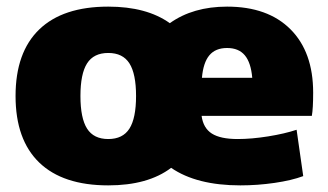

<svg xmlns="http://www.w3.org/2000/svg" viewBox="-20 -550 992 580"><path d="M497 -43Q427 10 307 10Q170 10 98.5 -59Q27 -128 27 -260Q27 -392 98.5 -461Q170 -530 307 -530Q423 -530 493 -480Q563 -530 666 -530Q789 -530 857.5 -461.5Q926 -393 926 -270Q926 -222 922 -200H589Q594 -163 620 -146.5Q646 -130 698 -130Q740 -130 790 -138Q840 -146 876 -158L896 -18Q861 -5 809.5 2.5Q758 10 706 10Q574 10 497 -43ZM307 -130Q351 -130 371 -161.5Q391 -193 391 -260Q391 -327 371 -358.5Q351 -390 307 -390Q263 -390 243 -358.5Q223 -327 223 -260Q223 -193 243 -161.5Q263 -130 307 -130ZM742 -315Q738 -361 719.5 -383Q701 -405 666 -405Q631 -405 612.5 -383Q594 -361 590 -315Z"/></svg>

Font: Enso Black
Style: Regular
Weight: 900
Designer: Coji Morishita
Foundry: UNDERFOREST DESIGN
Version: Version 1.000